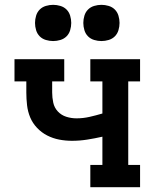

<svg xmlns="http://www.w3.org/2000/svg" viewBox="-20 -775 640 795"><path d="M354 0V-92H404V-209Q373 -202 341.5 -197Q310 -192 278 -192Q251 -192 225 -197Q199 -202 175.5 -214Q152 -226 133.5 -245.5Q115 -265 105 -289Q95 -313 92 -339.5Q89 -366 89 -392V-438H40V-530H246V-438H196V-392Q196 -371 200.5 -350Q205 -329 219.5 -313.5Q234 -298 254.5 -291.5Q275 -285 297 -285Q324 -285 350.5 -291Q377 -297 404 -305V-438H354V-530H560V-438H511V-92H560V0ZM400 -605Q385 -605 370 -609.5Q355 -614 344.5 -624.5Q334 -635 329.5 -650Q325 -665 325 -680Q325 -695 329.5 -710Q334 -725 344.5 -735.5Q355 -746 370 -750.5Q385 -755 400 -755Q415 -755 430 -750.5Q445 -746 455.5 -735.5Q466 -725 470.5 -710Q475 -695 475 -680Q475 -665 470.5 -650Q466 -635 455.5 -624.5Q445 -614 430 -609.5Q415 -605 400 -605ZM200 -605Q185 -605 170 -609.5Q155 -614 144.5 -624.5Q134 -635 129.5 -650Q125 -665 125 -680Q125 -695 129.5 -710Q134 -725 144.5 -735.5Q155 -746 170 -750.5Q185 -755 200 -755Q215 -755 230 -750.5Q245 -746 255.5 -735.5Q266 -725 270.5 -710Q275 -695 275 -680Q275 -665 270.5 -650Q266 -635 255.5 -624.5Q245 -614 230 -609.5Q215 -605 200 -605Z"/></svg>

Font: Iosevka Slab Semibold Extended
Style: Regular
Weight: 600
Width: 7
Monospace: yes
Designer: Belleve Invis
Foundry: Belleve Invis
Version: Version 11.1.0; ttfautohint (v1.8.3)